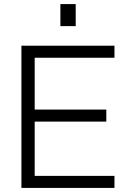

<svg xmlns="http://www.w3.org/2000/svg" viewBox="-20 -921 627 941"><path d="M85 -697H541V-638H150V-384H501V-325H150V-59H541V0H85ZM276 -901H351V-793H276Z"/></svg>

Font: Hanken Grotesk Light
Style: Regular
Weight: 300
Designer: Alfredo Marco Pradil
Foundry: Hanken Design Co.
Version: Version 3.014